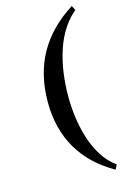

<svg xmlns="http://www.w3.org/2000/svg" viewBox="-145 -942 740 1122"><g transform="rotate(-15 225.0 -381.0)"><path d="M409 114 423 86Q373 50 340 -3.5Q307 -57 287.5 -120.5Q268 -184 260 -248Q252 -312 252 -369Q252 -438 261.5 -509.5Q271 -581 293.5 -649Q316 -717 355 -774Q369 -794 386 -813Q403 -832 423 -848L409 -876Q269 -788 198.5 -662Q128 -536 128 -369Q128 -209 198.5 -87Q269 35 409 114Z"/></g></svg>

Font: UoqMunThenKhung
Style: Regular
Weight: 400
Designer: Font-Kai, 金井和夫, 宇文滿月
Foundry: Kazuo Kanai, Moonlit Owen
Version: Version 1.197